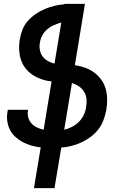

<svg xmlns="http://www.w3.org/2000/svg" viewBox="-20 -755 640 990"><path d="M155 215 190 5Q165 2 142 -4.5Q119 -11 98 -22Q77 -33 59.5 -49Q42 -65 31.5 -85.5Q21 -106 17.5 -130.5Q14 -155 19 -180L20 -189H125L124 -184Q121 -166 126 -148.5Q131 -131 143 -118Q155 -105 171.5 -97.5Q188 -90 205 -86L246 -335Q207 -339 171 -356Q135 -373 112 -402Q89 -431 82 -470.5Q75 -510 82 -551Q86 -576 95.5 -601Q105 -626 123 -646.5Q141 -667 163.5 -682.5Q186 -698 211 -708.5Q236 -719 261.5 -725Q287 -731 312 -733V-735H418L366 -419Q393 -415 418.5 -406Q444 -397 465 -381.5Q486 -366 501.5 -345Q517 -324 524.5 -298Q532 -272 532.5 -244.5Q533 -217 528 -188V-187Q523 -161 513.5 -135.5Q504 -110 487 -88Q470 -66 447 -49Q424 -32 399 -20.5Q374 -9 348 -2.5Q322 4 296 6L261 215ZM261 -427 296 -639Q278 -634 259 -626Q240 -618 224.5 -605Q209 -592 199 -574Q189 -556 186 -537Q182 -517 185.5 -498Q189 -479 199.5 -464.5Q210 -450 226.5 -440.5Q243 -431 261 -427ZM311 -86Q332 -91 351.5 -101Q371 -111 386.5 -126.5Q402 -142 411.5 -161.5Q421 -181 424 -202V-203Q428 -224 426 -244.5Q424 -265 413.5 -282Q403 -299 386.5 -310Q370 -321 351 -327Z"/></svg>

Font: Iosevka Extended
Style: Bold Italic
Weight: 700
Width: 7
Italic angle: -9°
Monospace: yes
Designer: Belleve Invis
Foundry: Belleve Invis
Version: Version 32.5.0; ttfautohint (v1.8.4)